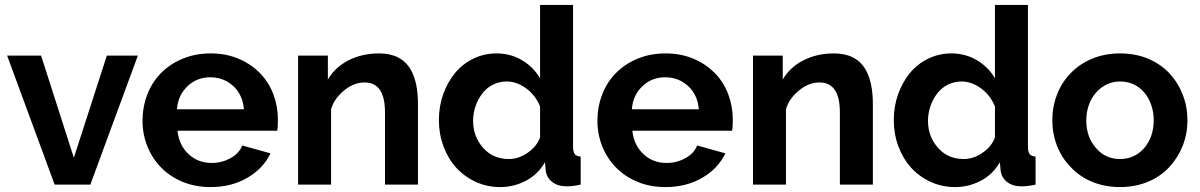

<svg xmlns="http://www.w3.org/2000/svg" viewBox="-20 -750 4873 780"><path d="M540 -524H414L280 -109L147 -524H9L202 0H347Z M1079 -127 964 -159Q952 -127 916.5 -107.5Q881 -88 840 -88Q785 -88 747 -123Q707 -160 701 -219H1106Q1109 -230 1109 -264Q1109 -318 1090.5 -367Q1072 -416 1037 -452Q1000 -490 949 -511.5Q898 -533 836 -533Q774 -533 722 -511.5Q670 -490 633 -452Q597 -415 578 -365Q559 -315 559 -259Q559 -205 578.5 -156Q598 -107 634 -70Q671 -32 722.5 -11Q774 10 835 10Q920 10 984.5 -27.5Q1049 -65 1079 -127ZM742 -400Q780 -436 834 -436Q889 -436 927.5 -400.5Q966 -365 971 -306H699Q703 -363 742 -400Z M1648 -468Q1610 -533 1520 -533Q1451 -533 1396 -505Q1341 -477 1312 -427V-524H1191V0H1325V-306Q1337 -350 1381 -385Q1419 -415 1461 -415Q1544 -415 1544 -294V0H1678V-327Q1678 -417 1648 -468Z M2194 -91 2197 -58Q2200 -29 2223 -11Q2246 7 2282 7Q2307 7 2339 0V-114Q2322 -115 2315 -124Q2308 -133 2308 -154V-730H2174V-432Q2147 -478 2100.5 -505.5Q2054 -533 1997 -533Q1947 -533 1903.5 -512Q1860 -491 1829 -454Q1798 -416 1780.5 -367Q1763 -318 1763 -262Q1763 -206 1781.5 -156Q1800 -106 1833 -69Q1867 -32 1913 -11Q1959 10 2012 10Q2068 10 2117 -16Q2166 -42 2194 -91ZM1943 -149Q1902 -195 1902 -259Q1902 -290 1912 -319Q1922 -348 1940 -371Q1958 -394 1983.5 -406.5Q2009 -419 2039 -419Q2079 -419 2119 -390Q2157 -361 2174 -317V-192Q2161 -155 2123 -129Q2087 -104 2047 -104Q1983 -104 1943 -149Z M2927 -127 2812 -159Q2800 -127 2764.5 -107.5Q2729 -88 2688 -88Q2633 -88 2595 -123Q2555 -160 2549 -219H2954Q2957 -230 2957 -264Q2957 -318 2938.5 -367Q2920 -416 2885 -452Q2848 -490 2797 -511.5Q2746 -533 2684 -533Q2622 -533 2570 -511.5Q2518 -490 2481 -452Q2445 -415 2426 -365Q2407 -315 2407 -259Q2407 -205 2426.5 -156Q2446 -107 2482 -70Q2519 -32 2570.5 -11Q2622 10 2683 10Q2768 10 2832.5 -27.5Q2897 -65 2927 -127ZM2590 -400Q2628 -436 2682 -436Q2737 -436 2775.5 -400.5Q2814 -365 2819 -306H2547Q2551 -363 2590 -400Z M3496 -468Q3458 -533 3368 -533Q3299 -533 3244 -505Q3189 -477 3160 -427V-524H3039V0H3173V-306Q3185 -350 3229 -385Q3267 -415 3309 -415Q3392 -415 3392 -294V0H3526V-327Q3526 -417 3496 -468Z M4042 -91 4045 -58Q4048 -29 4071 -11Q4094 7 4130 7Q4155 7 4187 0V-114Q4170 -115 4163 -124Q4156 -133 4156 -154V-730H4022V-432Q3995 -478 3948.5 -505.5Q3902 -533 3845 -533Q3795 -533 3751.5 -512Q3708 -491 3677 -454Q3646 -416 3628.5 -367Q3611 -318 3611 -262Q3611 -206 3629.5 -156Q3648 -106 3681 -69Q3715 -32 3761 -11Q3807 10 3860 10Q3916 10 3965 -16Q4014 -42 4042 -91ZM3791 -149Q3750 -195 3750 -259Q3750 -290 3760 -319Q3770 -348 3788 -371Q3806 -394 3831.5 -406.5Q3857 -419 3887 -419Q3927 -419 3967 -390Q4005 -361 4022 -317V-192Q4009 -155 3971 -129Q3935 -104 3895 -104Q3831 -104 3791 -149Z M4731 -72Q4766 -110 4785 -158.5Q4804 -207 4804 -261Q4804 -316 4785 -365Q4766 -414 4731 -452Q4694 -491 4643 -512Q4592 -533 4530 -533Q4468 -533 4416.5 -511.5Q4365 -490 4329 -452Q4293 -415 4274 -365.5Q4255 -316 4255 -261Q4255 -207 4274 -158Q4293 -109 4329 -72Q4365 -33 4416.5 -11.5Q4468 10 4530 10Q4592 10 4643.5 -11.5Q4695 -33 4731 -72ZM4433 -374Q4451 -395 4476 -407Q4501 -419 4530 -419Q4589 -419 4628 -375Q4646 -354 4656.5 -324.5Q4667 -295 4667 -262Q4667 -194 4628 -148Q4589 -104 4530 -104Q4471 -104 4433 -148Q4393 -193 4393 -261Q4393 -294 4403.5 -323.5Q4414 -353 4433 -374Z"/></svg>

Font: RT Raleway Bold
Style: Regular
Weight: 400
Designer: Matt McInerney, Pablo Impallari, Rodrigo Fuenzalida — Edited by Milan Moffatt in April 2016
Foundry: Matt McInerney, Pablo Impallari, Rodrigo Fuenzalida — Edited by Milan Moffatt in April 2016
Version: Version 3.001